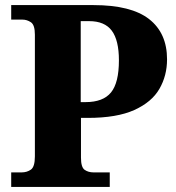

<svg xmlns="http://www.w3.org/2000/svg" viewBox="-20 -734 692 754"><path d="M24 0V-57H65Q86 -57 101.5 -68Q117 -79 117 -120V-598Q117 -636 101.5 -646.5Q86 -657 68 -657H24V-714H347Q495 -714 565.5 -659Q636 -604 636 -501Q636 -437 606 -385Q576 -333 507.5 -302Q439 -271 325 -271H298V-115Q298 -77 312.5 -67Q327 -57 347 -57H411V0ZM316 -333Q385 -333 416 -371Q447 -409 447 -497Q447 -576 419 -613.5Q391 -651 330 -651H297V-333Z"/></svg>

Font: Noto Serif Tamil ExtraBold
Style: Regular
Weight: 800
Designer: Indian Type Foundry, Tom Grace, and the Monotype Design Team
Foundry: Monotype Imaging Inc.
Version: Version 2.004; ttfautohint (v1.8.4.7-5d5b)